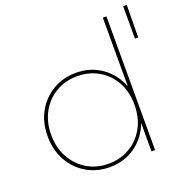

<svg xmlns="http://www.w3.org/2000/svg" viewBox="-136 -880 948 1001"><g transform="rotate(-20 338.0 -379.5)"><path d="M305 3Q234 3 177 -30.5Q120 -64 87 -123.5Q54 -183 54 -259Q54 -336 87 -394.5Q120 -453 177 -486.5Q234 -520 305 -520Q376 -520 432 -486.5Q488 -453 520.5 -394.5Q553 -336 553 -259Q553 -183 520.5 -123.5Q488 -64 432 -30.5Q376 3 305 3ZM305 -16Q371 -16 423.5 -47Q476 -78 506 -133Q536 -188 536 -259Q536 -331 506 -385.5Q476 -440 423.5 -470.5Q371 -501 305 -501Q239 -501 187 -470.5Q135 -440 104.5 -385.5Q74 -331 74 -259Q74 -188 104.5 -133Q135 -78 187 -47Q239 -16 305 -16ZM536 0V-190L546 -260L536 -330V-742H556V0ZM656 -582V-762H676L674 -582Z"/></g></svg>

Font: Montserrat Thin Thin
Style: Regular
Weight: 250
Version: Version 9.000